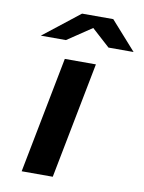

<svg xmlns="http://www.w3.org/2000/svg" viewBox="-84 -802 645 861"><g transform="rotate(10 238.5 -371.5)"><path d="M476.6 -613.8H362.3L279.8 -688.5L168.5 -613.8H54.2L219.2 -743.2H361.3ZM216.8 0H75.2L178.2 -529.8H319.8Z"/></g></svg>

Font: Aurulent Sans
Style: BoldItalic
Weight: 700
Italic angle: -11°
Version: Version 2007.05.04